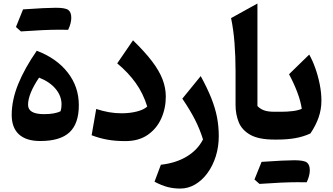

<svg xmlns="http://www.w3.org/2000/svg" viewBox="-20 -804 1917 1106"><path d="M211.9 8.3Q130.9 8.3 89.1 -30Q47.4 -68.4 47.4 -142.1Q47.4 -227.1 84.7 -319.3Q122.1 -411.6 191.9 -511.7Q306.2 -468.3 370.1 -386.2Q434.1 -304.2 434.1 -197.8Q434.1 -92.3 380.6 -42Q327.1 8.3 211.9 8.3ZM205.1 -356.9Q141.6 -262.7 141.6 -200.2Q141.6 -146.5 233.4 -146.5Q297.4 -146.5 329.1 -163.6Q334.5 -181.2 334.5 -202.6Q334.5 -251.5 300.3 -292.2Q266.1 -333 205.1 -356.9ZM318.4 -632.8Q237.3 -632.8 100.6 -623L71.8 -648.4Q92.3 -700.2 112.8 -750Q246.6 -759.3 301.8 -759.3Q356.9 -759.3 373.8 -746.3Q390.6 -733.4 390.6 -701.9Q390.6 -670.4 372.6 -632.3Z M935.1 -247.6Q935.1 -179.7 908.7 -121.1Q882.3 -62.5 830.6 -26.9Q778.8 8.8 702.1 8.8Q644.5 8.8 598.6 0.5Q552.7 -7.8 507.8 -24.9L534.2 -176.3Q571.8 -164.1 607.4 -157.7Q643.1 -151.4 680.2 -151.4Q728.5 -151.4 769 -161.9Q809.6 -172.4 828.1 -190.4Q804.7 -266.1 761.7 -326.2Q718.8 -386.2 655.3 -439L746.1 -571.8Q814.5 -505.4 856 -450.7Q897.5 -396 916.3 -346.9Q935.1 -297.9 935.1 -247.6Z M1240.2 -20Q1240.2 42 1222.9 96.7Q1205.6 151.4 1175 193.1Q1144.5 234.9 1104.2 258.5Q1064 282.2 1018.1 282.2Q979.5 282.2 945.1 273.2Q910.6 264.2 870.1 242.7L906.7 145Q993.7 135.3 1056.2 97.4Q1118.7 59.6 1149.4 -1Q1131.3 -59.6 1102.8 -115.5Q1074.2 -171.4 1030.3 -235.8L1136.2 -365.7Q1173.8 -296.9 1196.8 -239.5Q1219.7 -182.1 1230 -129.2Q1240.2 -76.2 1240.2 -20Z M1462.9 -783.7V-193.4Q1477.1 -177.7 1499.5 -168.9Q1522 -160.2 1560.5 -160.2H1561V0H1560.5Q1470.7 0 1422.1 -27.3Q1373.5 -54.7 1355.2 -100.1Q1336.9 -145.5 1336.9 -199.7V-393.1Q1336.9 -479 1330.8 -557.4Q1324.7 -635.7 1311 -699.7Z M1692.4 245.6Q1611.3 245.6 1474.6 255.4L1445.8 230Q1466.3 178.2 1486.8 128.4Q1620.6 119.1 1675.8 119.1Q1731 119.1 1747.8 132.1Q1764.6 145 1764.6 176.5Q1764.6 208 1746.6 246.1ZM1561 0Q1551.3 0 1546.4 -7.8Q1541.5 -15.6 1541.5 -36.6V-123.5Q1541.5 -144.5 1546.4 -152.3Q1551.3 -160.2 1561 -160.2H1598.6Q1634.8 -160.2 1666.3 -164.1Q1697.8 -168 1718.3 -177.2Q1711.9 -221.7 1692.4 -272.9Q1672.9 -324.2 1645 -376.5L1761.2 -489.7Q1780.3 -456.5 1796.1 -411.9Q1812 -367.2 1821.8 -318.4Q1831.5 -269.5 1831.5 -223.6Q1831.5 -174.3 1815.4 -127.7Q1799.3 -81.1 1768.1 -35.2Q1726.6 -16.1 1680.4 -8.1Q1634.3 0 1576.2 0Z"/></svg>

Font: Pinar Bold
Style: Regular
Weight: 700
Designer: Amin Abedi
Version: Version 3.000